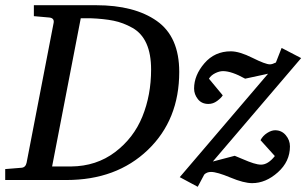

<svg xmlns="http://www.w3.org/2000/svg" viewBox="-35 -691 1176 737"><path d="M653 -415Q653 -231 532.5 -115.5Q412 0 220 0H-15V-42L47 -47Q63 -48 67 -66L171 -604Q174 -623 151 -624L95 -629V-671H334Q481 -671 567 -610.5Q653 -550 653 -415ZM545 -424Q545 -484 527 -524Q509 -564 473.5 -584Q438 -604 401 -611.5Q364 -619 311 -621H275L165 -52H238Q335 -53 406.5 -107Q478 -161 511.5 -243.5Q545 -326 545 -424ZM1121 -468 782 -71 866 -93Q872 -91 896 -80.5Q920 -70 937.5 -64.5Q955 -59 967 -59Q994 -59 1020 -92L965 -153Q974 -170 990.5 -180.5Q1007 -191 1021 -191Q1046 -191 1062 -172Q1078 -153 1078 -129Q1078 -71 1031.5 -29.5Q985 12 933 12Q901 12 849.5 -9.5Q798 -31 775 -31Q759 -31 749 -21L724 26L655 -11L994 -408L906 -389Q854 -418 821 -418Q807 -418 791 -410Q775 -402 767 -389L820 -325Q814 -315 798.5 -303.5Q783 -292 765 -292Q739 -292 724.5 -310.5Q710 -329 710 -351Q710 -402 749.5 -448Q789 -494 851 -494Q884 -494 934 -469Q984 -444 1001 -444Q1010 -444 1024 -451L1046 -507Z"/></svg>

Font: Veleka
Style: Italic
Weight: 400
Italic angle: -12°
Designer: Stefan Peev, Context Ltd, 2016; SIL International, 1997-2014.
Foundry: Stefan Peev, Context Ltd, 2016
Version: Version 1.000